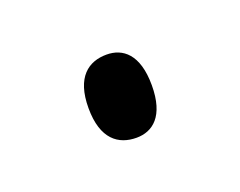

<svg xmlns="http://www.w3.org/2000/svg" viewBox="-36 -134 239 191"><g transform="rotate(-20 84.0 -38.0)"><path d="M85 6C102 6 117 -5 117 -38C117 -71 102 -82 85 -82C66 -82 50 -71 50 -38C50 -5 66 6 85 6Z"/></g></svg>

Font: Noto Serif Devanagari ExtraCondensed ExtraLight
Style: Regular
Weight: 200
Width: 2
Designer: Universal Thirst, Indian Type Foundry and the Monotype Design Team
Foundry: Monotype Imaging Inc.
Version: Version 2.004